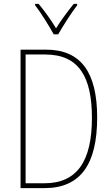

<svg xmlns="http://www.w3.org/2000/svg" viewBox="-20 -970 578 990"><path d="M257 -793H280C306 -838 346 -901 378 -943V-950H360C325 -906 295 -866 269 -824C244 -866 208 -916 179 -950H161V-943C188 -909 231 -840 257 -793ZM481 -364C481 -595 399 -714 217 -714H86V0H209C396 0 481 -124 481 -364ZM454 -362C454 -140 378 -25 209 -25H112V-689H213C388 -689 454 -572 454 -362Z"/></svg>

Font: Noto Sans Malayalam Condensed Thin
Style: Regular
Weight: 100
Width: 3
Designer: Jelle Bosma - Monotype Design Team
Foundry: Monotype Imaging Inc.
Version: Version 2.104